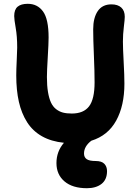

<svg xmlns="http://www.w3.org/2000/svg" viewBox="-20 -743 724 1003"><path d="M434.1 240.2Q358.9 240.2 316.9 204.6Q274.9 168.9 274.9 108.9Q274.9 48.3 314 2.9Q247.6 -3.9 199.2 -31.2Q150.9 -58.6 121.6 -104.7Q92.3 -150.9 78.6 -211.2Q64.9 -271.5 64.9 -349.1Q64.9 -378.4 67.4 -428.5Q69.8 -478.5 69.8 -494.1Q69.8 -553.2 62 -597.4Q54.2 -641.6 54.2 -659.2Q54.2 -692.9 72 -708Q89.8 -723.1 125 -723.1Q175.8 -723.1 204.8 -683.1Q233.9 -643.1 233.9 -546.9Q233.9 -517.1 229.5 -444.6Q225.1 -372.1 225.1 -340.8Q225.1 -295.4 230.7 -262.2Q236.3 -229 246.3 -207.5Q256.3 -186 272.7 -173.1Q289.1 -160.2 308.6 -155Q328.1 -149.9 355 -149.9Q416.5 -149.9 445.3 -187.5Q474.1 -225.1 474.1 -313Q474.1 -369.1 470.5 -453.6Q466.8 -538.1 466.8 -589.8Q466.8 -649.9 490.7 -685.1Q514.6 -720.2 562 -720.2Q595.2 -720.2 613.5 -703.6Q631.8 -687 631.8 -654.8Q631.8 -642.1 627 -603Q622.1 -564 622.1 -525.9Q622.1 -491.2 626 -419.9Q629.9 -348.6 629.9 -306.2Q629.9 -190.9 586.9 -112.8Q543.9 -34.7 457 -7.8Q418.9 21.5 418.9 59.1Q418.9 78.6 432.9 88.4Q446.8 98.1 480 98.1Q511.2 98.1 525.1 112.8Q539.1 127.4 539.1 150.9Q539.1 195.3 510.3 217.8Q481.4 240.2 434.1 240.2Z"/></svg>

Font: Shantell Sans Bouncy
Style: Bold
Weight: 700
Designer: Stephen Nixon, Anya Danilova, Shantell Martin
Foundry: Arrow Type
Version: Version 1.006;[9816181b4]